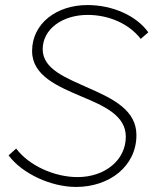

<svg xmlns="http://www.w3.org/2000/svg" viewBox="-20 -730 615 760"><path d="M281 10C413 10 520 -72 520 -195C520 -293 430 -338 332 -381C244 -421 149 -455 149 -535C149 -615 227 -671 327 -671C411 -671 491 -636 537 -576L567 -602C521 -667 427 -710 326 -710C204 -710 107 -637 107 -528C107 -430 209 -388 305 -347C394 -310 478 -272 478 -189C478 -95 394 -29 287 -29C196 -29 95 -74 44 -142L14 -115C68 -42 183 10 281 10Z"/></svg>

Font: Fixel Display ExtraLight
Style: Italic
Weight: 200
Italic angle: -10°
Designer: AlfaBravo + MacPaw
Foundry: Kyrylo Tkachov, Marchela Mozhyna, Serhii Makarenko, Maria Weinstein, Zakhar Kryvoshyya
Version: Version 1.210;Glyphs 3.2 (3217)